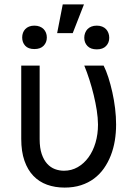

<svg xmlns="http://www.w3.org/2000/svg" viewBox="-20 -844 625 874"><path d="M160.5 -545.5V-210.2Q160.5 -170.5 169.9 -142.9Q179.3 -115.4 194.8 -98.5Q210.2 -81.7 230.1 -74.2Q250 -66.8 271.3 -66.8Q305.4 -66.8 333.8 -83.1Q362.2 -99.4 382.8 -127.7Q403.4 -155.9 414.8 -194.4Q426.1 -233 426.1 -277Q425.8 -307.5 420.5 -341.8Q415.1 -376.1 406.6 -411.2Q398.1 -446.4 387.1 -480.8Q376.1 -515.3 363.6 -545.5H451.7Q463.1 -523.1 473.2 -491.7Q483.3 -460.2 491.3 -424.5Q499.3 -388.8 503.9 -350.9Q508.5 -312.9 508.5 -277Q508.5 -239.7 502.7 -204Q496.8 -168.3 484.4 -136.4Q471.9 -104.4 453.1 -77.6Q434.3 -50.8 408.2 -31.2Q382.1 -11.7 348.7 -0.9Q315.3 9.9 274.1 9.9Q230.5 9.9 194.2 -3.2Q158 -16.3 131.9 -43.5Q105.8 -70.7 91.3 -112.4Q76.7 -154.1 76.7 -211.6V-545.5ZM265.6 -823.9H362.2L311.1 -693.2H240.1ZM363.6 -671.9Q363.6 -683.6 367.4 -693.7Q371.1 -703.8 378.2 -711.3Q385.3 -718.8 396 -723Q406.6 -727.3 420.5 -727.3Q434.3 -727.3 445 -723Q455.6 -718.8 462.7 -711.3Q469.8 -703.8 473.5 -693.7Q477.3 -683.6 477.3 -671.9Q477.3 -649.5 462.7 -634.4Q448.2 -619.3 420.5 -619.3Q392.8 -619.3 378.2 -634.4Q363.6 -649.5 363.6 -671.9ZM81 -673.3Q81 -684.7 84.5 -694.4Q88.1 -704.2 95 -711.5Q101.9 -718.8 112.2 -723Q122.5 -727.3 136.4 -727.3Q150.2 -727.3 160.9 -723Q171.5 -718.8 178.6 -711.5Q185.7 -704.2 189.5 -694.4Q193.2 -684.7 193.2 -673.3Q193.2 -650.9 178.6 -635.8Q164.1 -620.7 136.4 -620.7Q108.7 -620.7 94.8 -635.8Q81 -650.9 81 -673.3Z"/></svg>

Font: Interop
Style: Regular
Weight: 400
Designer: Rasmus Andersson, Google, Jang Haemin
Foundry: jhaemin
Version: Version 1.008